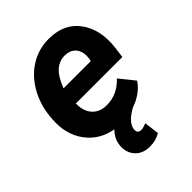

<svg xmlns="http://www.w3.org/2000/svg" viewBox="-209 -647 946 946"><g transform="rotate(-45 264.5 -173.5)"><path d="M461.4 -84.5Q425.3 -30.3 352.5 -5.4L336.4 4.4Q284.7 37.1 280.8 74.2Q277.8 100.1 302.2 102.1Q316.4 102.5 341.3 92.3L351.1 170.4Q319.3 190.4 276.4 190.4Q230.5 190.4 202.6 163.1Q174.8 135.7 174.8 92.3Q174.8 43.5 212.4 5.9Q124 -9.3 74 -78.1Q23.9 -147 31.7 -244.6L33.2 -264.2Q40.5 -341.3 78.1 -405.8Q115.7 -470.2 174.8 -505.1Q233.9 -540 305.7 -538.1Q407.7 -536.1 460.2 -463.1Q512.7 -390.1 500 -278.3L492.2 -218.3H168.5Q166.5 -167 193.4 -136.2Q220.2 -105.5 266.6 -104.5Q341.8 -102.5 398.4 -162.6ZM298.8 -424.3Q260.7 -425.3 231.2 -400.4Q201.7 -375.5 178.2 -314H367.7L370.6 -326.7Q373.5 -346.2 371.1 -363.8Q366.2 -392.1 347.2 -408Q328.1 -423.8 298.8 -424.3Z"/></g></svg>

Font: RobotoInd
Style: Bold Italic
Weight: 700
Italic angle: -12°
Designer: Google
Version: Version 2.001150; 2014